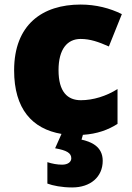

<svg xmlns="http://www.w3.org/2000/svg" viewBox="-20 -583 580 843"><path d="M431 123C431 59 378 39 338 30L344 9C407 5 455 -13 496 -39V-192C447 -161 389 -143 335 -143C277 -143 237 -179 237 -275C237 -368 276 -412 334 -412C376 -412 413 -399 458 -379L515 -521C463 -547 401 -563 334 -563C166 -563 42 -475 42 -274C42 -105 121 -17 250 5L222 68C273 77 293 89 293 112C293 128 278 140 253 140C231 140 210 136 188 129V223C212 232 251 240 297 240C377 240 431 194 431 123Z"/></svg>

Font: Noto Sans UI Black
Style: Regular
Weight: 900
Designer: Monotype Design Team
Foundry: Monotype Imaging Inc.
Version: Version 1.901